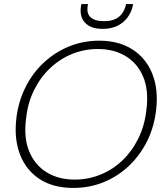

<svg xmlns="http://www.w3.org/2000/svg" viewBox="-20 -912 812 944"><path d="M340 12Q243 12 176.5 -30.5Q110 -73 79.5 -149.5Q49 -226 60 -326Q69 -409 103.5 -479.5Q138 -550 193 -602Q248 -654 318 -683Q388 -712 468 -712Q564 -712 631 -669Q698 -626 728.5 -550Q759 -474 748 -375Q739 -291 704.5 -220.5Q670 -150 615 -97.5Q560 -45 490 -16.5Q420 12 340 12ZM347 -29Q413 -29 473 -53Q533 -77 581 -122.5Q629 -168 660.5 -232Q692 -296 700 -374Q712 -468 684 -534.5Q656 -601 598 -636Q540 -671 461 -671Q394 -671 334 -646.5Q274 -622 226 -576.5Q178 -531 147 -468Q116 -405 108 -327Q96 -233 124 -166.5Q152 -100 210 -64.5Q268 -29 347 -29ZM484 -770Q441 -770 415.5 -786Q390 -802 381.5 -827.5Q373 -853 378 -880L380 -892H413Q403 -850 423.5 -829Q444 -808 491 -808Q540 -808 566 -830.5Q592 -853 600 -892H634L632 -880Q626 -853 608 -827.5Q590 -802 559 -786Q528 -770 484 -770Z"/></svg>

Font: DM Sans 28pt ExtraLight
Style: Italic
Weight: 250
Italic angle: -10°
Version: Version 4.004;gftools[0.9.30]